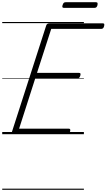

<svg xmlns="http://www.w3.org/2000/svg" viewBox="-20 -1208 959 1728"><path d="M111 0Q97 0 90.5 -5.5Q84 -11 88 -23L396 -979Q399 -988 406 -993Q413 -998 428 -998H905Q916 -998 918 -991.5Q920 -985 917 -973Q914 -960 907.5 -954Q901 -948 891 -948H441L313 -552H691Q702 -552 704 -546Q706 -540 703 -528Q699 -514 692.5 -508Q686 -502 677 -502H297L152 -50H598Q609 -50 611.5 -44Q614 -38 611 -25Q607 -12 600.5 -6Q594 0 584 0ZM557 -1137Q545 -1137 542 -1143.5Q539 -1150 543 -1161Q547 -1175 553 -1181.5Q559 -1188 571 -1188H843Q855 -1188 857.5 -1181Q860 -1174 857 -1161Q854 -1149 847.5 -1143Q841 -1137 829 -1137ZM0 490H735V500H0ZM0 -20H735V0H0ZM0 -505H735V-500H0ZM0 -1010H735V-1000H0Z"/></svg>

Font: Playwrite RO Guides
Style: Regular
Weight: 400
Designer: Veronika Burian, José Scaglione
Foundry: TypeTogether
Version: Version 1.003